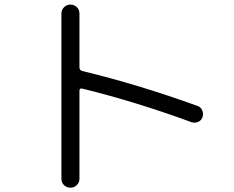

<svg xmlns="http://www.w3.org/2000/svg" viewBox="-20 -787 1040 853"><path d="M252.9 6.8V-726.6Q252.9 -743.2 264.6 -754.9Q276.4 -766.6 293 -766.6Q309.6 -766.6 321.3 -755.4Q333 -744.1 333 -726.6V-487.3Q333 -475.6 344.7 -471.7Q592.8 -412.1 857.4 -316.4Q872.1 -311.5 878.4 -296.9Q884.8 -282.2 879.9 -267.1Q875 -252 860.4 -245.6Q845.7 -239.3 831.1 -244.1Q577.1 -336.9 344.7 -393.6Q333 -395.5 333 -384.8V6.8Q333 23.4 321.3 35.2Q309.6 46.9 293 46.9Q276.4 46.9 264.6 35.6Q252.9 24.4 252.9 6.8Z"/></svg>

Font: Rounded-X Mgen+ 1mn regular
Style: Regular
Weight: 400
Designer: [Source Han Sans]
Ryoko NISHIZUKA  (kana & ideographs); Paul D. Hunt (Latin, Greek & Cyrillic); Wenlong ZHANG  (bopomofo
Version: Version 1.059.20150602